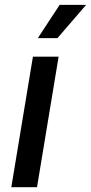

<svg xmlns="http://www.w3.org/2000/svg" viewBox="-20 -783 380 803"><path d="M27.3 0 117.7 -545.9H225.1L134.8 0ZM138.2 -623.5 229.5 -762.7H340.3L220.2 -623.5Z"/></svg>

Font: Inter Medium
Style: Italic
Weight: 500
Italic angle: -9.3988°
Designer: Rasmus Andersson
Foundry: rsms
Version: Version 4.001;git-66647c0bb